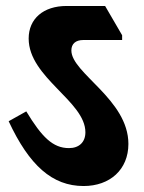

<svg xmlns="http://www.w3.org/2000/svg" viewBox="-20 -647 483 643"><path d="M260 -24C348 -24 410 -79 410 -165C410 -314 219 -402 219 -478C219 -500 233 -513 259 -513H389V-529L332 -627H203C125 -627 76 -584 76 -518C76 -387 266 -308 266 -204C266 -171 245 -151 211 -151C157 -151 120 -188 68 -274L9 -241C78 -93 155 -24 260 -24Z"/></svg>

Font: Noto Serif Devanagari Condensed Black
Style: Regular
Weight: 900
Width: 3
Designer: Universal Thirst, Indian Type Foundry and the Monotype Design Team
Foundry: Monotype Imaging Inc.
Version: Version 2.004